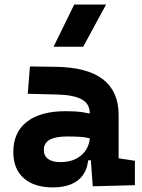

<svg xmlns="http://www.w3.org/2000/svg" viewBox="-20 -815 626 845"><path d="M388.2 4.9 377 -148.4 375 -215.8V-316.9Q375 -358.4 339.6 -377.7Q304.2 -397 234.4 -398.9L102.1 -402.3L111.8 -522.5L224.6 -521Q365.2 -519 433.6 -465.6Q502 -412.1 502 -309.6V-118.2L573.7 -107.4V0ZM212.9 9.8Q130.4 9.8 84.5 -30.8Q38.6 -71.3 38.6 -146Q38.6 -232.9 98.6 -279.3Q158.7 -325.7 269 -325.7Q311.5 -325.7 342.5 -321.3Q373.5 -316.9 405.3 -307.6L383.8 -204.6Q352.5 -211.9 327.6 -213.1Q302.7 -214.4 275.4 -214.4Q172.9 -214.4 172.9 -155.8Q172.9 -129.4 191.4 -115.5Q210 -101.6 245.6 -101.6Q288.6 -101.6 317.4 -117.7Q346.2 -133.8 360.6 -158.7Q375 -183.6 375 -210V-242.2L393.6 -109.4H352.1L369.1 -125Q367.7 -80.1 348.6 -50Q329.6 -20 295.2 -5.1Q260.7 9.8 212.9 9.8ZM215.8 -609.4 306.6 -794.9H446.8L346.2 -609.4Z"/></svg>

Font: Cascadia Code PL
Style: Regular
Weight: 400
Monospace: yes
Designer: Aaron Bell
Foundry: Saja Typeworks
Version: Version 2102.003